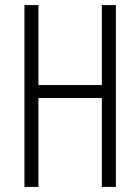

<svg xmlns="http://www.w3.org/2000/svg" viewBox="-20 -734 550 754"><path d="M76 0V-714H131V-400H380V-714H435V0H380V-349H131V0Z"/></svg>

Font: Noto Sans ExtraCondensed Light
Style: Regular
Weight: 300
Width: 2
Designer: Monotype Design Team
Foundry: Monotype Imaging Inc.
Version: Version 2.013; ttfautohint (v1.8.4.7-5d5b)